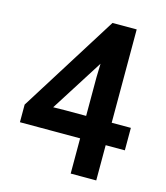

<svg xmlns="http://www.w3.org/2000/svg" viewBox="-115 -869 830 958"><g transform="rotate(15 300.0 -390.0)"><path d="M472 0H340V-182H29V-273L347 -780H472V-298H571V-182H472ZM170 -297 232 -298H340V-497L342 -568Z"/></g></svg>

Font: Tanohe Sans SemiBold
Style: Regular
Weight: 600
Designer: Village Type and Design LLC & Cristiano Sobral
Foundry: Cooper Hewitt Smithsonian Design Museum
Version: Version 1.00;September 29, 2021;FontCreator 13.0.0.2655 64-b